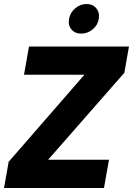

<svg xmlns="http://www.w3.org/2000/svg" viewBox="-21 -933 660 953"><path d="M619.1 -702.1 596.2 -571.8 217.8 -140.1H520L495.1 0H-1L22 -129.9L397.9 -562H98.1L123 -702.1ZM381.8 -766.1Q351.1 -766.1 333.5 -787.1Q315.9 -808.1 321.8 -838.9Q326.7 -870.1 352.1 -891.6Q377.4 -913.1 408.2 -913.1Q439.5 -913.1 457 -891.8Q474.6 -870.6 469.2 -838.9Q464.4 -808.1 439 -787.1Q413.6 -766.1 381.8 -766.1Z"/></svg>

Font: SVN-Poppins
Style: Bold Italic
Weight: 700
Italic angle: -10°
Designer: Ninad Kale (Devanagari), Jonny Pinhorn (Latin)
Foundry: Indian Type Foundry
Version: Version 3.002 2017